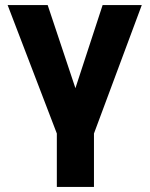

<svg xmlns="http://www.w3.org/2000/svg" viewBox="-20 -525 588 755"><path d="M203.5 210V0L10 -505H167.5L296 -120H257.5L383.5 -505H537.5L349.5 0V210Z"/></svg>

Font: Geologica SemiBold
Style: Regular
Weight: 600
Designer: Sindre Bremnes, Frode Helland
Foundry: Monokrom Skriftforlag AS
Version: Version 1.010;gftools[0.9.28]